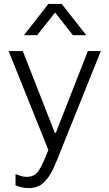

<svg xmlns="http://www.w3.org/2000/svg" viewBox="-20 -771 557 977"><path d="M126 186Q108 186 92 182.5Q76 179 59 172V115Q70 119 85.5 124Q101 129 115 129Q141 129 157.5 117.5Q174 106 189.5 76Q205 46 226 -8L24 -511H96L259 -95H264L427 -511H493L294 -16Q273 39 252 85Q231 131 202 158.5Q173 186 126 186ZM102 -592 226 -751H294L419 -592H351L240 -733H281L169 -592Z"/></svg>

Font: Chivo ExtraLight
Style: Regular
Weight: 250
Designer: Hector Gatti
Foundry: Omnibus-Type
Version: Version 2.002